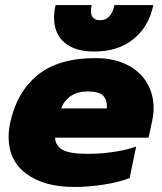

<svg xmlns="http://www.w3.org/2000/svg" viewBox="-20 -725 640 760"><path d="M194 -656Q194 -678 200 -705H343Q340 -693 340 -682Q340 -645 376 -645Q421 -645 433 -705H587Q569 -619 508 -570Q447 -521 354 -521Q276 -521 235 -556.5Q194 -592 194 -656ZM14 -183Q14 -208 20 -238Q46 -360 128.5 -427.5Q211 -495 358 -495Q429 -495 481 -469.5Q533 -444 560.5 -399Q588 -354 588 -297Q588 -272 582 -245L568 -180H198Q200 -147 228.5 -131.5Q257 -116 329 -116Q377 -116 429 -123.5Q481 -131 519 -145L493 -20Q451 -4 392 5.5Q333 15 273 15Q155 15 84.5 -37Q14 -89 14 -183ZM403 -296Q405 -329 388.5 -346Q372 -363 327 -363Q287 -363 260.5 -345Q234 -327 222 -296Z"/></svg>

Font: Prompt ExtraBold
Style: Italic
Weight: 800
Italic angle: -12°
Designer: Katatrad Team
Foundry: CadsonDemak
Version: Version 1.001